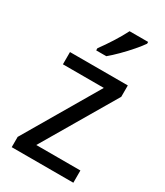

<svg xmlns="http://www.w3.org/2000/svg" viewBox="-191 -844 792 923"><g transform="rotate(30 204.5 -383.0)"><path d="M376 0H34V-57L275 -468H48V-536H369V-473L131 -68H376ZM349 -756Q336 -737 311.5 -708.5Q287 -680 259 -652Q231 -624 209 -606H153V-618Q177 -650 203 -691Q229 -732 246 -766H349Z"/></g></svg>

Font: Noto Sans Gujarati SemiCondensed
Style: Regular
Weight: 400
Width: 4
Designer: Jelle Bosma - Monotype Design Team, Universal Thirst
Foundry: Monotype Imaging Inc.
Version: Version 2.106; ttfautohint (v1.8.4.7-5d5b)